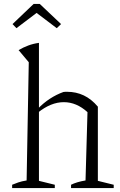

<svg xmlns="http://www.w3.org/2000/svg" viewBox="-20 -961 615 981"><path d="M42 0V-17Q56 -23 73.5 -29Q91 -35 116 -39L127 -643L75 -705Q99 -719 124.5 -728.5Q150 -738 179 -742V-37L260 -17V0ZM343 0V-17Q357 -24 375 -29.5Q393 -35 417 -39L427 -388L480 -416V-37L561 -17V0ZM173 -385 172 -404Q202 -435 235 -456.5Q268 -478 304 -491Q309 -492 314 -492Q319 -492 323 -492Q369 -492 408 -473.5Q447 -455 480 -416L427 -388Q371 -439 306 -439Q240 -439 173 -385ZM183 -941 292 -838 270 -817 167 -895 64 -817 44 -838 152 -941Z"/></svg>

Font: Piazzolla Thin ExtraLight
Style: Regular
Weight: 250
Version: Version 2.005